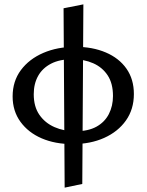

<svg xmlns="http://www.w3.org/2000/svg" viewBox="-20 -647 674 882"><path d="M313 15Q233 15 171.5 -11.5Q110 -38 74 -87.5Q38 -137 38 -204Q38 -274 76 -325Q114 -376 179 -404Q244 -432 326 -432Q405 -432 466 -406Q527 -380 561 -331.5Q595 -283 595 -215Q595 -145 558.5 -93.5Q522 -42 458.5 -13.5Q395 15 313 15ZM277 215 272 -609 363 -627 358 198ZM326 -44Q385 -44 423 -65Q461 -86 480 -123Q499 -160 499 -206Q499 -264 474.5 -301Q450 -338 408 -356.5Q366 -375 313 -375Q254 -375 214.5 -354.5Q175 -334 155 -298Q135 -262 135 -214Q135 -157 161 -119.5Q187 -82 230.5 -63Q274 -44 326 -44Z"/></svg>

Font: Ysabeau Infant SemiBold
Style: Regular
Weight: 600
Designer: Christian Thalmann (Catharsis Fonts)
Version: Version 2.002; featfreeze: ss01,ss02,lnum